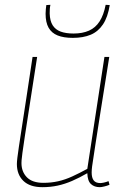

<svg xmlns="http://www.w3.org/2000/svg" viewBox="-20 -766 516 796"><path d="M156 10Q104 10 77 -16Q50 -42 50 -86Q50 -95 52 -112Q54 -129 58.5 -159Q63 -189 70.5 -237.5Q78 -286 89 -358Q100 -430 115 -530H134Q115 -407 102.5 -327Q90 -247 83 -201Q76 -155 73 -132.5Q70 -110 69.5 -102Q69 -94 69 -90Q69 -54 91.5 -31Q114 -8 160 -8Q192 -8 221 -14.5Q250 -21 279.5 -34.5Q309 -48 342 -66L413 -530H433Q412 -397 398 -310.5Q384 -224 376.5 -173Q369 -122 365 -97Q361 -72 360.5 -63Q360 -54 360 -51Q360 -29 368.5 -18Q377 -7 396 -7Q401 -7 410.5 -9Q420 -11 430 -15L434 0Q425 4 412.5 7Q400 10 394 10Q371 10 357 -3Q343 -16 342 -48Q309 -29 279 -16Q249 -3 219 3.5Q189 10 156 10ZM282 -609Q244 -609 219 -619Q194 -629 181.5 -651Q169 -673 169 -709Q169 -718 170 -728Q171 -738 172 -745L189 -746Q187 -737 186.5 -728.5Q186 -720 186 -710Q187 -679 198.5 -661Q210 -643 231.5 -635Q253 -627 285 -627Q322 -627 349 -639Q376 -651 393 -677.5Q410 -704 418 -746L435 -745Q427 -695 407 -665Q387 -635 356 -622Q325 -609 282 -609Z"/></svg>

Font: Georama ExtraCondensed Thin Thin
Style: Italic
Weight: 250
Italic angle: -9°
Version: Version 1.001